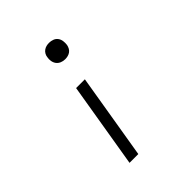

<svg xmlns="http://www.w3.org/2000/svg" viewBox="-203 -670 1006 1006"><g transform="rotate(-45 300.0 -166.5)"><path d="M323 -417Q308 -417 295 -422.5Q282 -428 274 -438.5Q266 -449 263.5 -463.5Q261 -478 264 -492Q265 -502 270.5 -511.5Q276 -521 284.5 -527Q293 -533 303 -535.5Q313 -538 323 -538Q337 -538 350.5 -533Q364 -528 372 -517Q380 -506 382 -492Q384 -478 382 -463Q380 -453 375 -443.5Q370 -434 361.5 -428Q353 -422 343 -419.5Q333 -417 323 -417ZM177 205 256 -270H321L242 205Z"/></g></svg>

Font: Iosevka Curly Slab LtExObl
Style: Regular
Weight: 300
Width: 7
Italic angle: -9°
Monospace: yes
Designer: Belleve Invis
Foundry: Belleve Invis
Version: Version 11.1.0; ttfautohint (v1.8.3)